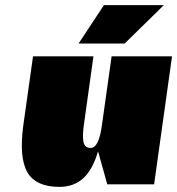

<svg xmlns="http://www.w3.org/2000/svg" viewBox="-20 -720 692 750"><path d="M582 0H399L363 -129Q342 -57 305 -23.5Q268 10 212 10Q120 10 87 -47Q54 -104 71 -230L109 -500H345L309 -242Q301 -190 306 -166Q311 -142 334 -142Q366 -142 378 -230L416 -500H652ZM287 -550 386 -700H620L467 -550Z"/></svg>

Font: Fivo Sans Modern ExtBlk
Style: Regular
Weight: 900
Designer: Alexander Slobzheninov
Foundry: Alexander Slobzheninov
Version: 1.0